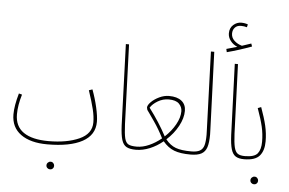

<svg xmlns="http://www.w3.org/2000/svg" viewBox="-67 -1030 1990 1322"><g transform="rotate(5 928.0 -369.5)"><path d="M617 -163Q617 -72 532 -25.5Q447 21 290 21Q173 21 106.5 -27Q40 -75 40 -165Q40 -224 65 -311L87 -305Q64 -230 64 -167Q64 -84 123.5 -43Q183 -2 296 -2Q423 -2 508 -40Q593 -78 593 -157Q593 -198 581 -247.5Q569 -297 543 -375L567 -383Q589 -324 603 -263Q617 -202 617 -163ZM297 165Q297 154 305 146Q313 138 324 138Q335 138 342.5 146Q350 154 350 165Q350 176 342.5 183.5Q335 191 324 191Q313 191 305 183.5Q297 176 297 165Z M789 -154 769 -714H791L811 -165Q814 -97 821.5 -67Q829 -37 847 -27Q865 -17 905 -17Q921 -17 921 -6Q921 5 901 5Q859 5 836 -7.5Q813 -20 802.5 -54Q792 -88 789 -154Z M1298 -6Q1298 5 1278 5Q1208 5 1165 -11.5Q1122 -28 1087 -70Q1045 -35 996.5 -15Q948 5 901 5L905 -17Q946 -17 990 -36.5Q1034 -56 1074 -89Q1042 -152 1009 -199.5Q976 -247 971 -254L956 -275L952 -291Q952 -308 974 -330Q996 -352 1029.5 -368Q1063 -384 1097 -384Q1153 -384 1183.5 -359.5Q1214 -335 1214 -291Q1214 -241 1184 -185.5Q1154 -130 1104 -85Q1135 -46 1174 -31.5Q1213 -17 1282 -17Q1298 -17 1298 -6ZM1091 -104Q1136 -146 1163 -194.5Q1190 -243 1190 -286Q1190 -316 1168 -338Q1146 -360 1097 -360Q1056 -360 1021 -339Q986 -318 970 -292Q1042 -197 1091 -104Z M1282 -17Q1321 -17 1341.5 -29Q1362 -41 1369.5 -67Q1377 -93 1377 -140L1376 -175L1357 -714H1380L1400 -177L1401 -144Q1401 -88 1390.5 -56Q1380 -24 1353.5 -9.5Q1327 5 1278 5Z M1546 -154 1528 -644H1550L1568 -165Q1571 -102 1578.5 -71Q1586 -40 1602.5 -28.5Q1619 -17 1652 -17Q1668 -17 1668 -6Q1668 5 1648 5Q1611 5 1590 -8.5Q1569 -22 1559 -56Q1549 -90 1546 -154ZM1636 -773Q1547 -740 1466 -719L1461 -741Q1509 -754 1535 -762Q1506 -774 1487.5 -798Q1469 -822 1469 -850Q1469 -887 1493.5 -908.5Q1518 -930 1548 -930Q1573 -930 1594 -922L1589 -902Q1570 -908 1548 -908Q1521 -908 1506 -891.5Q1491 -875 1491 -850Q1491 -822 1512.5 -801.5Q1534 -781 1566 -772Q1589 -779 1629 -793Z M1652 -17Q1718 -17 1740 -44.5Q1762 -72 1762 -126Q1762 -179 1750.5 -229Q1739 -279 1712 -354L1735 -363Q1761 -292 1773.5 -238.5Q1786 -185 1786 -130Q1786 -66 1755.5 -30.5Q1725 5 1648 5ZM1705 145Q1705 134 1713 126Q1721 118 1732 118Q1743 118 1750.5 126Q1758 134 1758 145Q1758 156 1750.5 163.5Q1743 171 1732 171Q1721 171 1713 163.5Q1705 156 1705 145Z"/></g></svg>

Font: Noto Sans Arabic CondThin
Style: Regular
Weight: 250
Width: 3
Designer: Nadine Chahine
Foundry: Monotype Imaging Inc.
Version: Version 1.001